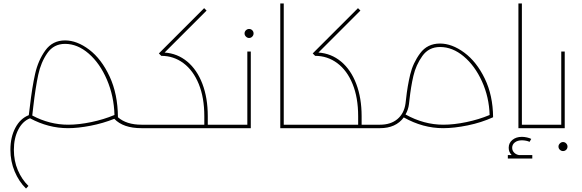

<svg xmlns="http://www.w3.org/2000/svg" viewBox="-20 -739 3356 1107"><path d="M838 -10Q838 -5 834.5 -2.5Q831 0 818 0H796Q690 0 639 -54Q574 -28 502 -14Q430 0 372 0Q259 0 153 -57Q110 -40 85 9Q60 58 60 125Q60 189 83 242.5Q106 296 144 333L130 348Q89 308 64.5 249.5Q40 191 40 124Q40 52 68.5 -2Q97 -56 146 -75L152 -123Q165 -236 182.5 -313.5Q200 -391 241.5 -448.5Q283 -506 355 -506Q424 -506 494.5 -452.5Q565 -399 612 -298Q659 -197 660 -63Q709 -20 796 -20H818Q831 -20 834.5 -17.5Q838 -15 838 -10ZM373 -20Q434 -20 506 -35Q578 -50 640 -76Q637 -185 596.5 -279.5Q556 -374 491.5 -430Q427 -486 355 -486Q290 -486 253 -433Q216 -380 200.5 -308Q185 -236 172 -125L166 -73Q266 -20 373 -20Z M1288 -10Q1288 -5 1284.5 -2.5Q1281 0 1268 0H818Q805 0 801.5 -2.5Q798 -5 798 -10Q798 -15 801.5 -17.5Q805 -20 818 -20H1158V-69Q1158 -176 1126 -254.5Q1094 -333 1037.5 -375Q981 -417 910 -417L896 -431L1157 -692L1171 -678L929 -436Q1003 -431 1059.5 -384Q1116 -337 1147 -255.5Q1178 -174 1178 -69V-20H1268Q1281 -20 1284.5 -17.5Q1288 -15 1288 -10Z M1426 -442V0H1268Q1255 0 1251.5 -2.5Q1248 -5 1248 -10Q1248 -15 1251.5 -17.5Q1255 -20 1268 -20H1406V-442ZM1390 -546Q1390 -557 1398 -564.5Q1406 -572 1416 -572Q1427 -572 1434.5 -564.5Q1442 -557 1442 -546Q1442 -536 1434.5 -528Q1427 -520 1416 -520Q1406 -520 1398 -528Q1390 -536 1390 -546Z M1725 -10Q1725 -5 1721.5 -2.5Q1718 0 1705 0H1596V-719H1616V-20H1705Q1718 -20 1721.5 -17.5Q1725 -15 1725 -10Z M2175 -10Q2175 -5 2171.5 -2.5Q2168 0 2155 0H1705Q1692 0 1688.5 -2.5Q1685 -5 1685 -10Q1685 -15 1688.5 -17.5Q1692 -20 1705 -20H2045V-69Q2045 -176 2013 -254.5Q1981 -333 1924.5 -375Q1868 -417 1797 -417L1783 -431L2044 -692L2058 -678L1816 -436Q1890 -431 1946.5 -384Q2003 -337 2034 -255.5Q2065 -174 2065 -69V-20H2155Q2168 -20 2171.5 -17.5Q2175 -15 2175 -10Z M2535 0Q2418 0 2308 -62Q2262 0 2171 0H2155Q2142 0 2138.5 -2.5Q2135 -5 2135 -10Q2135 -15 2138.5 -17.5Q2142 -20 2155 -20H2171Q2233 -20 2271.5 -52.5Q2310 -85 2318 -142L2321 -167Q2329 -242 2345 -309Q2361 -376 2402.5 -432Q2444 -488 2517 -488Q2586 -488 2657 -435.5Q2728 -383 2775 -286Q2822 -189 2823 -63Q2755 -32 2676.5 -16Q2598 0 2535 0ZM2318 -79Q2424 -20 2536 -20Q2597 -20 2669 -35Q2741 -50 2803 -76Q2800 -179 2759 -269.5Q2718 -360 2653.5 -414Q2589 -468 2517 -468Q2452 -468 2415 -416Q2378 -364 2363.5 -301.5Q2349 -239 2341 -165L2338 -139Q2334 -106 2318 -79Z M3098 -10Q3098 -5 3094.5 -2.5Q3091 0 3078 0H2969V-719H2989V-20H3078Q3091 -20 3094.5 -17.5Q3098 -15 3098 -10ZM3049 155V175H2908V155H2930Q2913 138 2913 113Q2913 85 2934.5 67.5Q2956 50 2989 50Q3003 50 3018.5 53.5Q3034 57 3043 62L3033 79Q3026 75 3013.5 72.5Q3001 70 2989 70Q2964 70 2948.5 82Q2933 94 2933 113Q2933 129 2944 140.5Q2955 152 2972 155Z M3236 -442V0H3078Q3065 0 3061.5 -2.5Q3058 -5 3058 -10Q3058 -15 3061.5 -17.5Q3065 -20 3078 -20H3216V-442ZM3200 106Q3200 96 3208 88Q3216 80 3226 80Q3237 80 3244.5 88Q3252 96 3252 106Q3252 117 3244.5 124.5Q3237 132 3226 132Q3216 132 3208 124.5Q3200 117 3200 106Z"/></svg>

Font: Montserrat-Arabic Thin
Style: Regular
Weight: 250
Designer: Mohamed Gaber
Foundry: Kief Type Foundry
Version: Version 5.008